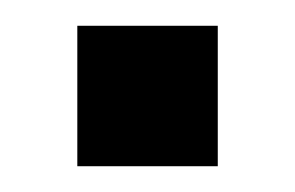

<svg xmlns="http://www.w3.org/2000/svg" viewBox="-20 -493 229 149"><path d="M40 -364V-473H149V-364Z"/></svg>

Font: Big Shoulders Stencil Text Thin Black
Style: Regular
Weight: 900
Version: Version 2.001